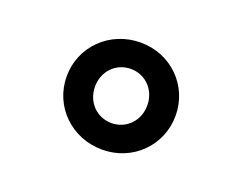

<svg xmlns="http://www.w3.org/2000/svg" viewBox="-66 -828 733 580"><g transform="rotate(20 300.0 -538.0)"><path d="M125 -538C125 -442 202 -366 301 -366C399 -366 475 -442 475 -538C475 -634 399 -710 301 -710C202 -710 125 -634 125 -538ZM300 -451C252 -451 216 -489 216 -538C216 -587 252 -625 300 -625C348 -625 384 -587 384 -538C384 -489 348 -451 300 -451Z"/></g></svg>

Font: CommitMono
Style: 600Regular
Weight: 600
Monospace: yes
Designer: Eigil Nikolajsen
Foundry: Eigil Nikolajsen
Version: Version 1.143